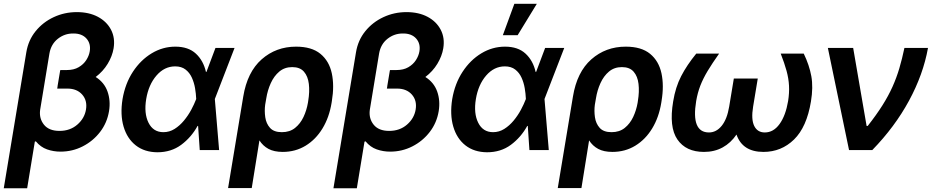

<svg xmlns="http://www.w3.org/2000/svg" viewBox="-43 -802 4979 1026"><path d="M367.7 -737.3Q432.6 -737.3 480 -712.2Q527.3 -687 550.3 -643.1Q573.2 -599.1 564 -543.5Q557.1 -502 532.5 -461.2Q507.8 -420.4 468.3 -390.6Q514.2 -361.8 531.5 -313Q548.8 -264.2 539.6 -208Q529.3 -145.5 491.7 -96.7Q454.1 -47.9 398.9 -19.8Q343.8 8.3 280.3 8.3Q242.7 8.3 208.5 -3.7Q174.3 -15.6 148.4 -46.9L143.1 -44.9L102.1 204.1H-22.9L97.7 -522.9Q108.4 -587.4 147.5 -635.5Q186.5 -683.6 244.1 -710.4Q301.8 -737.3 367.7 -737.3ZM277.8 -420.9 279.3 -427.7H314Q351.6 -427.7 377.4 -442.9Q403.3 -458 418 -481Q432.6 -503.9 436.5 -527.3Q443.4 -568.8 418.9 -596.2Q394.5 -623.5 348.6 -623Q302.7 -623.5 266.4 -595Q230 -566.4 221.2 -516.6L171.4 -214.4Q165.5 -168.5 192.1 -135.5Q218.8 -102.5 274.9 -102.5Q331.5 -102.5 370.1 -136Q408.7 -169.4 416.5 -216.8Q424.3 -265.1 396 -296.9Q367.7 -328.6 317.4 -328.6H262.7L264.6 -339.8V-341.8Z M797.9 11.7Q729 11.2 682.6 -25.1Q636.2 -61.5 617.4 -125.5Q598.6 -189.5 611.8 -272.5Q626 -355.5 667.2 -418.5Q708.5 -481.4 767.6 -517.1Q826.7 -552.7 894 -552.7Q963.4 -552.7 1003.7 -515.4Q1043.9 -478 1057.6 -417.5H1060.1L1108.4 -545.9H1210.4L1105 -272.9L1127.9 0H1024.4L1015.6 -128.9H1012.7Q979 -67.9 925.3 -28.1Q871.6 11.7 797.9 11.7ZM1005.4 -272.9V-274.4Q1004.4 -300.8 999.3 -330.8Q994.1 -360.8 982.2 -387.2Q970.2 -413.6 948.5 -430.4Q926.8 -447.3 893.1 -447.3Q835.4 -447.3 793.2 -398.4Q751 -349.6 738.3 -272.9Q725.6 -196.3 750.7 -146Q775.9 -95.7 830.1 -95.7Q862.3 -95.7 889.9 -113Q917.5 -130.4 939.9 -157.5Q962.4 -184.6 978.8 -215.1Q995.1 -245.6 1004.9 -271.5Z M1175.8 203.1 1256.8 -285.6Q1278.3 -417 1355.2 -484.9Q1432.1 -552.7 1539.1 -552.7Q1622.6 -552.7 1669.2 -514.4Q1715.8 -476.1 1730 -410.4Q1744.1 -344.7 1730.5 -262.7L1729 -252.9Q1716.3 -174.8 1680.4 -115.7Q1644.5 -56.6 1590.1 -23.4Q1535.6 9.8 1467.8 9.8Q1421.9 9.8 1391.8 -6.3Q1361.8 -22.5 1343.3 -51.8L1302.2 203.1ZM1374 -242.2Q1369.6 -209.5 1374.5 -175.5Q1379.4 -141.6 1399.9 -118.7Q1420.4 -95.7 1463.4 -95.7Q1505.4 -95.7 1533.7 -118.4Q1562 -141.1 1578.9 -177Q1595.7 -212.9 1602.5 -252.9L1604 -262.7Q1612.3 -312.5 1607.4 -353.5Q1602.5 -394.5 1581.3 -418.9Q1560.1 -443.4 1518.6 -443.4Q1478 -443.4 1449.7 -419.7Q1421.4 -396 1404.1 -357.9Q1386.7 -319.8 1379.9 -276.4Z M2129.4 -737.3Q2194.3 -737.3 2241.7 -712.2Q2289.1 -687 2312 -643.1Q2335 -599.1 2325.7 -543.5Q2318.8 -502 2294.2 -461.2Q2269.5 -420.4 2230 -390.6Q2275.9 -361.8 2293.2 -313Q2310.5 -264.2 2301.3 -208Q2291 -145.5 2253.4 -96.7Q2215.8 -47.9 2160.6 -19.8Q2105.5 8.3 2042 8.3Q2004.4 8.3 1970.2 -3.7Q1936 -15.6 1910.2 -46.9L1904.8 -44.9L1863.8 204.1H1738.8L1859.4 -522.9Q1870.1 -587.4 1909.2 -635.5Q1948.2 -683.6 2005.9 -710.4Q2063.5 -737.3 2129.4 -737.3ZM2039.6 -420.9 2041 -427.7H2075.7Q2113.3 -427.7 2139.2 -442.9Q2165 -458 2179.7 -481Q2194.3 -503.9 2198.2 -527.3Q2205.1 -568.8 2180.7 -596.2Q2156.2 -623.5 2110.4 -623Q2064.5 -623.5 2028.1 -595Q1991.7 -566.4 1982.9 -516.6L1933.1 -214.4Q1927.2 -168.5 1953.9 -135.5Q1980.5 -102.5 2036.6 -102.5Q2093.3 -102.5 2131.8 -136Q2170.4 -169.4 2178.2 -216.8Q2186 -265.1 2157.7 -296.9Q2129.4 -328.6 2079.1 -328.6H2024.4L2026.4 -339.8V-341.8Z M2559.6 11.7Q2490.7 11.2 2444.3 -25.1Q2397.9 -61.5 2379.2 -125.5Q2360.4 -189.5 2373.5 -272.5Q2387.7 -355.5 2429 -418.5Q2470.2 -481.4 2529.3 -517.1Q2588.4 -552.7 2655.8 -552.7Q2725.1 -552.7 2765.4 -515.4Q2805.7 -478 2819.3 -417.5H2821.8L2870.1 -545.9H2972.2L2866.7 -272.9L2889.6 0H2786.1L2777.3 -128.9H2774.4Q2740.7 -67.9 2687 -28.1Q2633.3 11.7 2559.6 11.7ZM2767.1 -272.9V-274.4Q2766.1 -300.8 2761 -330.8Q2755.9 -360.8 2743.9 -387.2Q2731.9 -413.6 2710.2 -430.4Q2688.5 -447.3 2654.8 -447.3Q2597.2 -447.3 2554.9 -398.4Q2512.7 -349.6 2500 -272.9Q2487.3 -196.3 2512.5 -146Q2537.6 -95.7 2591.8 -95.7Q2624 -95.7 2651.6 -113Q2679.2 -130.4 2701.7 -157.5Q2724.1 -184.6 2740.5 -215.1Q2756.8 -245.6 2766.6 -271.5ZM2644 -613.8 2705.6 -781.7H2825.7L2723.1 -613.8Z M2937.5 203.1 3018.6 -285.6Q3040 -417 3116.9 -484.9Q3193.8 -552.7 3300.8 -552.7Q3384.3 -552.7 3430.9 -514.4Q3477.5 -476.1 3491.7 -410.4Q3505.9 -344.7 3492.2 -262.7L3490.7 -252.9Q3478 -174.8 3442.1 -115.7Q3406.2 -56.6 3351.8 -23.4Q3297.4 9.8 3229.5 9.8Q3183.6 9.8 3153.6 -6.3Q3123.5 -22.5 3105 -51.8L3064 203.1ZM3135.7 -242.2Q3131.3 -209.5 3136.2 -175.5Q3141.1 -141.6 3161.6 -118.7Q3182.1 -95.7 3225.1 -95.7Q3267.1 -95.7 3295.4 -118.4Q3323.7 -141.1 3340.6 -177Q3357.4 -212.9 3364.3 -252.9L3365.7 -262.7Q3374 -312.5 3369.1 -353.5Q3364.3 -394.5 3343 -418.9Q3321.8 -443.4 3280.3 -443.4Q3239.7 -443.4 3211.4 -419.7Q3183.1 -396 3165.8 -357.9Q3148.4 -319.8 3141.6 -276.4Z M3677.7 -515.6H3799.8Q3763.2 -463.9 3738.5 -422.9Q3713.9 -381.8 3699.2 -343.8Q3684.6 -305.7 3677.2 -262.2Q3649.4 -94.2 3745.6 -94.2Q3784.7 -94.2 3813.5 -129.6Q3842.3 -165 3853.5 -231.9L3878.4 -382.3H4006.3L3981.4 -231.9Q3970.2 -164.1 3987.3 -129.2Q4004.4 -94.2 4043.9 -94.2Q4090.3 -94.2 4122.8 -139.2Q4155.3 -184.1 4168.5 -262.2Q4175.3 -305.2 4173.3 -343.8Q4171.4 -382.3 4160.2 -423.3Q4148.9 -464.4 4128.9 -515.6H4252Q4281.7 -454.1 4292.5 -395Q4303.2 -335.9 4290.5 -259.8Q4268.1 -123 4200.2 -56.6Q4132.3 9.8 4036.6 9.8Q3924.8 9.8 3892.6 -83Q3862.3 -38.1 3818.6 -14.2Q3774.9 9.8 3718.8 9.8Q3622.6 9.8 3576.9 -56.6Q3531.2 -123 3554.2 -259.8Q3566.4 -335.9 3596.9 -395Q3627.4 -454.1 3677.7 -515.6Z M4494.1 0 4380.9 -545.9H4516.1L4587.9 -128.9H4593.8Q4640.6 -188.5 4672.6 -239.3Q4704.6 -290 4726.3 -338.4Q4748 -386.7 4762.9 -437.3Q4777.8 -487.8 4790 -545.9H4916Q4890.6 -404.3 4814.7 -264.2Q4738.8 -124 4618.2 0Z"/></svg>

Font: Inter Display Semi Bold
Style: Italic
Weight: 600
Italic angle: -9.39999°
Designer: Rasmus Andersson
Foundry: rsms
Version: Version 4.000;git-4fc901f